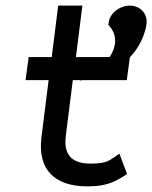

<svg xmlns="http://www.w3.org/2000/svg" viewBox="-20 -652 542 683"><path d="M432 -33 405 -105 400 -102C368 -81 362 -70 302 -70C233 -70 206 -104 214 -168L239 -367H266L263 -365L273 -367H431L442 -448C477 -485 496 -529 501 -566C506 -603 479 -632 442 -632C406 -632 367 -604 366 -566L365 -564L367 -562C398 -528 395 -487 370 -449H250L273 -632H187L164 -449H82L71 -367H153L127 -160C115 -50 172 11 292 11C363 11 393 -8 429 -31Z"/></svg>

Font: Charger
Style: BdIt
Weight: 400
Designer: Jasper
Foundry: Cannot Into Space Fonts
Version: Version 0.98